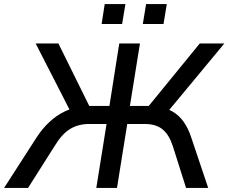

<svg xmlns="http://www.w3.org/2000/svg" viewBox="-43 -917 1115 937"><path d="M-23 0 136 -247Q164 -290 198 -321.5Q232 -353 269.5 -371.5Q307 -390 349 -395L305 -365L131 -705H242L401 -383L384 -400H491L539 -705H640L591 -400H697L669 -383L932 -705H1052L770 -365L729 -395Q770 -390 801 -371.5Q832 -353 854 -321.5Q876 -290 890 -247L973 0H865L800 -205Q782 -260 750 -286Q718 -312 662 -312H578L528 0H427L477 -312H393Q339 -312 299 -287.5Q259 -263 224 -205L94 0ZM654 -800 670 -897H771L755 -800ZM453 -800 468 -897H569L553 -800Z"/></svg>

Font: Nunito Sans 7pt Medium
Style: Italic
Weight: 500
Italic angle: -9°
Designer: Vernon Adams
Foundry: Vernon Adams
Version: Version 3.101;gftools[0.9.27]